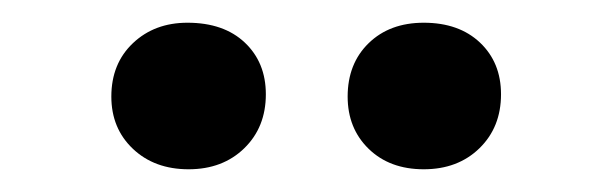

<svg xmlns="http://www.w3.org/2000/svg" viewBox="-20 -770 540 169"><path d="M353 -621Q323 -621 304.5 -639Q286 -657 286 -685Q286 -714 304.5 -732Q323 -750 353 -750Q384 -750 402.5 -732.5Q421 -715 421 -687Q421 -658 402 -639.5Q383 -621 353 -621ZM146 -621Q116 -621 97 -639Q78 -657 78 -685Q78 -714 97 -732Q116 -750 145 -750Q177 -750 195.5 -732.5Q214 -715 214 -687Q214 -658 195 -639.5Q176 -621 146 -621Z"/></svg>

Font: Literata 60pt Medium
Style: Regular
Weight: 500
Designer: Latin by Veronika Burian and Jose Scaglione. Greek by Irene Vlachou. Cyrillic by Vera Evstafieva.
Foundry: TypeTogether
Version: Version 3.103;gftools[0.9.29]